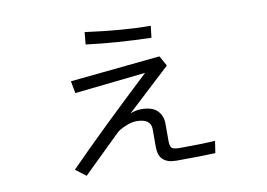

<svg xmlns="http://www.w3.org/2000/svg" viewBox="-68 -679 1137 818"><g transform="rotate(-10 500.0 -270.5)"><path d="M337.9 -521.5 342.8 -574.2Q507.8 -551.8 625 -551.8L619.1 -501Q465.8 -504.9 337.9 -521.5ZM200.2 -3.9Q342.8 -149.4 566.4 -358.4L258.8 -325.2L249 -377.9L638.7 -417L663.1 -373Q663.1 -373 475.6 -199.2Q500 -209 525.4 -209Q572.3 -208 593.3 -186Q614.3 -164.1 614.3 -129.9V-55.7Q614.3 -32.2 622.1 -24.9Q629.9 -17.6 656.2 -17.6Q751 -17.6 809.6 -21.5L801.8 30.3Q742.2 33.2 632.8 33.2Q556.6 33.2 556.6 -38.1V-116.2Q556.6 -162.1 494.1 -162.1Q472.7 -162.1 446.3 -150.9Q419.9 -139.6 408.2 -128.9L245.1 30.3Z"/></g></svg>

Font: Gothic A1 Light
Style: Regular
Weight: 300
Version: Version 2.50